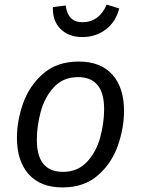

<svg xmlns="http://www.w3.org/2000/svg" viewBox="-20 -807 616 839"><path d="M54 -205Q54 -279 81 -355.5Q108 -432 168.5 -485Q229 -538 324 -538Q420 -538 471 -481Q522 -424 522 -322Q522 -249 495.5 -172Q469 -95 408.5 -41.5Q348 12 253 12Q157 12 105.5 -45.5Q54 -103 54 -205ZM435 -330Q435 -470 321 -470Q256 -470 215.5 -426Q175 -382 158 -319Q141 -256 141 -196Q141 -56 255 -56Q320 -56 360.5 -100Q401 -144 418 -207Q435 -270 435 -330ZM211 -776 267 -783Q272 -746 290 -728Q308 -710 341 -710Q377 -710 404 -730Q431 -750 446 -787L501 -770Q486 -711 442 -678Q398 -645 340 -645Q280 -645 244.5 -680.5Q209 -716 211 -776Z"/></svg>

Font: FiraGO Book
Style: Italic
Weight: 350
Italic angle: -8°
Designer: bBox Type GmbH
Foundry: bBox Type GmbH
Version: Version 1.001